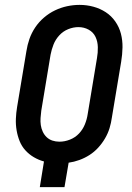

<svg xmlns="http://www.w3.org/2000/svg" viewBox="-20 -766 540 786"><path d="M143 0 160 -105Q138 -111 118.5 -122.5Q99 -134 84 -150.5Q69 -167 60.5 -188Q52 -209 48 -232.5Q44 -256 45 -280Q46 -304 50 -328L88 -556Q92 -582 100.5 -606.5Q109 -631 124 -653.5Q139 -676 160 -694Q181 -712 205 -723.5Q229 -735 254.5 -740.5Q280 -746 306 -746Q335 -746 362.5 -738.5Q390 -731 413 -716Q436 -701 452 -678Q468 -655 475 -628Q482 -601 481.5 -572Q481 -543 476 -513L438 -285Q435 -263 428.5 -241.5Q422 -220 410 -199.5Q398 -179 382 -161.5Q366 -144 346.5 -131.5Q327 -119 305 -111Q283 -103 261 -100L244 0ZM224 -186Q245 -186 266.5 -194.5Q288 -203 303.5 -219.5Q319 -236 327.5 -257Q336 -278 339 -299L377 -528Q381 -550 380.5 -573Q380 -596 371 -615Q362 -634 343 -644.5Q324 -655 301 -655Q280 -655 259 -646.5Q238 -638 222.5 -621Q207 -604 199 -583.5Q191 -563 187 -542L149 -313Q147 -298 146 -283Q145 -268 147 -254Q149 -240 155 -227Q161 -214 171 -204.5Q181 -195 194.5 -190.5Q208 -186 223 -186Q223 -186 223.5 -186Q224 -186 224 -186Z"/></svg>

Font: Iosevka Curly Semibold Oblique
Style: Regular
Weight: 600
Italic angle: -9°
Monospace: yes
Designer: Belleve Invis
Foundry: Belleve Invis
Version: Version 11.1.0; ttfautohint (v1.8.3)